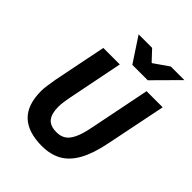

<svg xmlns="http://www.w3.org/2000/svg" viewBox="-240 -986 1129 1129"><g transform="rotate(45 324.5 -421.5)"><path d="M307.6 12Q192.4 12 133.8 -43.7Q75.3 -99.4 75.3 -214.5Q75.3 -237.1 79.9 -265.9Q84.4 -294.7 88.4 -319.7L155.1 -651.8H292.2L220.9 -294.7Q217.4 -274.8 214.9 -256.1Q212.4 -237.4 212.4 -219.4Q212.4 -164.2 234.9 -135.2Q257.4 -106.2 311.6 -106.2Q343.3 -106.2 367.1 -120.8Q390.9 -135.4 408.5 -172Q426.2 -208.7 439 -274.1L514.8 -651.8H648.8L572.6 -276.3Q552 -172.1 516.5 -108.5Q481 -44.9 429.4 -16.5Q377.7 12 307.6 12ZM346 -702.1 245.3 -855.1H357.7L417.3 -791.4H421.3L512.8 -855.1H625.9L474.2 -702.1Z"/></g></svg>

Font: Source Sans 3
Style: Italic
Weight: 200
Italic angle: -11°
Designer: Paul D. Hunt
Foundry: Adobe
Version: Version 3.046;hotconv 1.0.118;makeotfexe 2.5.65603